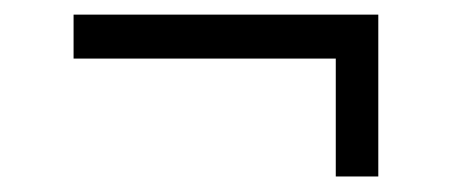

<svg xmlns="http://www.w3.org/2000/svg" viewBox="-20 -374 602 256"><path d="M427.7 -295.9H78.1V-354.5H484.4V-138.7H427.7Z"/></svg>

Font: Lohit Devanagari
Style: Regular
Weight: 400
Version: 2.95.4